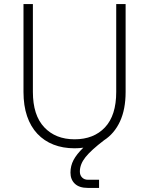

<svg xmlns="http://www.w3.org/2000/svg" viewBox="-20 -720 730 940"><path d="M345 6Q288 6 242 -12Q196 -30 163 -65Q130 -100 112.5 -151.5Q95 -203 95 -270V-700H141V-270Q141 -156 196.5 -97Q252 -38 345 -38Q439 -38 494 -96.5Q549 -155 549 -270V-700H595V-270Q595 -185 567.5 -125.5Q540 -66 489 -33Q426 15 398.5 49.5Q371 84 371 120Q371 138 382 149Q393 160 410 160H465V200H410Q368 200 346.5 179.5Q325 159 325 125Q325 92 340 63.5Q355 35 388 3Q367 6 345 6Z"/></svg>

Font: Retni Sans Light
Style: Regular
Weight: 300
Designer: Vitaly Kuzmin
Foundry: ParaType Ltd.
Version: Version 1.00;March 2, 2019;FontCreator 11.5.0.2425 64-bit; t